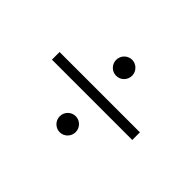

<svg xmlns="http://www.w3.org/2000/svg" viewBox="-113 -989 1227 1227"><g transform="rotate(45 500.0 -375.5)"><path d="M137 -341H863V-410H137ZM428 -121C428 -81 460 -48 500 -48C540 -48 572 -81 572 -121C572 -160 540 -193 500 -193C460 -193 428 -160 428 -121ZM428 -630C428 -591 460 -558 500 -558C540 -558 572 -591 572 -630C572 -670 540 -703 500 -703C460 -703 428 -670 428 -630Z"/></g></svg>

Font: GenEiGothic-pro-Regular
Style: Regular
Weight: 400
Designer: Ryoko NISHIZUKA (kana & ideographs); Paul D. Hunt (Latin, Greek & Cyrillic); Wenlong ZHANG (bopomofo); Sandoll Communica
Foundry: Adobe Systems Incorporated; o_tamon
Version: Version 1.000.140830